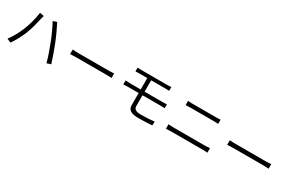

<svg xmlns="http://www.w3.org/2000/svg" viewBox="129 -1934 4743 3175"><g transform="rotate(30 2500.0 -347.0)"><path d="M233 -315C199 -232 143 -127 80 -44L155 -12C212 -93 266 -194 303 -285C346 -389 381 -539 394 -600C399 -621 405 -647 412 -668L333 -684C319 -571 277 -417 233 -315ZM726 -356C768 -250 816 -113 841 -14L919 -39C892 -128 839 -280 798 -380C755 -488 692 -623 653 -695L581 -670C624 -596 686 -459 726 -356Z M1104 -428V-341C1134 -343 1184 -345 1239 -345C1306 -345 1718 -345 1790 -345C1835 -345 1875 -342 1895 -341V-428C1874 -426 1840 -423 1789 -423C1718 -423 1305 -423 1239 -423C1182 -423 1133 -425 1104 -428Z M2117 -422V-347C2144 -349 2183 -350 2208 -350H2408V-118C2408 -40 2457 11 2602 11C2698 11 2791 7 2870 1L2875 -73C2788 -63 2707 -59 2611 -59C2517 -59 2482 -92 2482 -141V-350H2827C2849 -350 2884 -350 2906 -348V-421C2884 -419 2846 -418 2825 -418H2482V-636H2746C2781 -636 2803 -635 2827 -634V-705C2805 -703 2779 -702 2746 -702C2675 -702 2340 -702 2272 -702C2238 -702 2209 -703 2183 -705V-634C2209 -635 2238 -636 2272 -636H2408V-418H2208C2182 -418 2144 -420 2117 -422Z M3180 -646V-566C3210 -567 3241 -569 3275 -569C3322 -569 3657 -569 3706 -569C3738 -569 3775 -568 3802 -566V-646C3775 -643 3741 -642 3706 -642C3656 -642 3334 -642 3275 -642C3242 -642 3211 -644 3180 -646ZM3094 -150V-64C3126 -66 3159 -68 3195 -68C3251 -68 3741 -68 3798 -68C3824 -68 3857 -67 3886 -64V-150C3858 -147 3827 -145 3798 -145C3741 -145 3251 -145 3195 -145C3159 -145 3127 -148 3094 -150Z M4104 -428V-341C4134 -343 4184 -345 4239 -345C4306 -345 4718 -345 4790 -345C4835 -345 4875 -342 4895 -341V-428C4874 -426 4840 -423 4789 -423C4718 -423 4305 -423 4239 -423C4182 -423 4133 -425 4104 -428Z"/></g></svg>

Font: ChiuKong Gothic CL Normal
Style: Regular
Weight: 350
Designer: Ryoko NISHIZUKA 西塚涼子 (kana, bopomofo & ideographs); Paul D. Hunt (Latin, Greek & Cyrillic); Sandoll Communications 산돌커뮤니
Foundry: Adobe
Version: Version 1.300